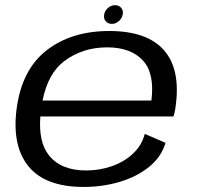

<svg xmlns="http://www.w3.org/2000/svg" viewBox="-20 -715 758 740"><path d="M302.5 5.5Q155 5.5 90.2 -73.5Q25.5 -152.5 44 -295.5Q64 -447 159.8 -521.2Q255.5 -595.5 401.5 -595.5Q547.5 -595.5 612.8 -520.5Q678 -445.5 656 -298.5Q653 -278.5 648.5 -266H135.5Q128 -167 168.5 -116.5Q215 -58 312 -58Q365 -58 412.5 -75Q460 -92 493.2 -123.5Q526.5 -155 538 -199L618 -164.5Q601.5 -109.5 554.2 -71.5Q507 -33.5 441 -14Q375 5.5 302.5 5.5ZM144 -327.5H563.5Q576.5 -431 532 -480.5Q485.5 -532.5 393 -532.5Q298 -532.5 227 -479Q165 -432 144 -327.5ZM411.5 -623Q396 -623 387.2 -633.5Q378.5 -644 381.5 -659.5Q384 -674 396.2 -684.5Q408.5 -695 423.5 -695Q438.5 -695 447.2 -684.5Q456 -674 453 -659.5Q450.5 -644.5 438.2 -633.8Q426 -623 411.5 -623Z"/></svg>

Font: Anybody ExtraExpanded Regular
Style: Italic
Weight: 400
Width: 8
Italic angle: -10°
Designer: Tyler Finck
Foundry: Etcetera Type Company
Version: Version 1.010; ttfautohint (v1.8.3) -l 8 -r 50 -G 200 -x 14 